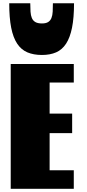

<svg xmlns="http://www.w3.org/2000/svg" viewBox="-20 -1178 545 1198"><path d="M440.4 -778.8V-663.1H289.6V-469.2H430.2V-347.2H289.6V-115.7H440.4V0H46.9V-778.8ZM241.7 -835Q189.5 -835 150.9 -851.3Q112.3 -867.7 87.2 -905.5Q62 -943.4 49.8 -1005.1Q37.6 -1066.9 37.6 -1157.7H168.9Q168.9 -1128.4 170.4 -1105.2Q171.9 -1082 178.7 -1065.7Q185.5 -1049.3 200.4 -1040.5Q215.3 -1031.7 241.7 -1031.7Q266.6 -1031.7 280.5 -1040.5Q294.4 -1049.3 301 -1065.7Q307.6 -1082 308.8 -1105.5Q310.1 -1128.9 310.1 -1157.7H441.9Q441.9 -1066.9 429.4 -1005.1Q417 -943.4 392.3 -905.5Q367.7 -867.7 330.1 -851.3Q292.5 -835 241.7 -835Z"/></svg>

Font: Coda Caption ExtraBold
Style: Regular
Weight: 800
Designer: vernon adams
Foundry: vernon adams
Version: Version 1.002